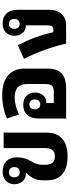

<svg xmlns="http://www.w3.org/2000/svg" viewBox="526 -1136 624 1715"><g transform="rotate(-90 837.5 -279.0)"><path d="M298 13C438 13 510 -54 510 -175V-558H372V-191C372 -136 356 -100 298 -100C243 -100 223 -135 223 -181V-215C223 -306 289 -318 289 -442C289 -520 239 -567 162 -567C92 -567 49 -522 49 -463C49 -402 88 -358 148 -358H152C126 -327 84 -291 84 -211V-168C84 -49 162 13 298 13ZM156 -414C129 -414 111 -432 111 -463C111 -493 129 -511 156 -511C184 -511 202 -493 202 -463C202 -431 184 -414 156 -414Z M1082 -369C1082 -494 1004 -571 843 -571C767 -571 695 -555 636 -528L672 -421C718 -443 769 -459 825 -459C915 -459 944 -416 944 -344V-190C944 -130 928 -110 877 -110H774V-176C833 -176 868 -220 868 -279C868 -339 827 -383 758 -383C686 -383 636 -340 636 -247V0H903C1042 0 1082 -63 1082 -175ZM762 -231C735 -231 718 -248 718 -280C718 -310 735 -328 762 -328C789 -328 806 -310 806 -280C806 -249 789 -231 762 -231Z M1607 -150V-430C1607 -524 1557 -567 1485 -567C1415 -567 1375 -523 1375 -463C1375 -404 1409 -360 1468 -359V-165C1468 -126 1458 -114 1427 -114H1407C1382 -228 1343 -331 1291 -431L1169 -377C1229 -257 1275 -132 1305 0H1468C1553 0 1607 -56 1607 -150ZM1481 -415C1453 -415 1437 -433 1437 -463C1437 -493 1453 -511 1481 -511C1508 -511 1525 -493 1525 -463C1525 -432 1508 -415 1481 -415Z"/></g></svg>

Font: Noto Sans Thai Looped SemiCondensed
Style: Bold
Weight: 700
Width: 4
Designer: Sasikarn Vongin, Ben Mitchell
Foundry: The Fontpad Ltd
Version: Version 1.001